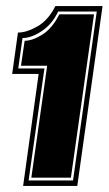

<svg xmlns="http://www.w3.org/2000/svg" viewBox="-20 -611 357 631"><path d="M56 0 107 -368H20L39 -504Q68 -504 103.5 -524.5Q139 -545 162 -591H317L234 0ZM74 -18H220L298 -573H171Q152 -532 117.5 -509Q83 -486 54 -486L40 -386H126ZM83 -27 135 -395H49L61 -477Q87 -477 119.5 -497.5Q152 -518 175 -564H289L213 -27Z"/></svg>

Font: Alumni Sans Collegiate One SC
Style: Italic
Weight: 400
Italic angle: -8°
Designer: Robert E. Leuschke
Foundry: Robert E. Leuschke
Version: Version 1.100